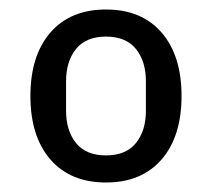

<svg xmlns="http://www.w3.org/2000/svg" viewBox="-20 -724 446 404"><path d="M119 -491Q119 -449 140 -423Q161 -397 203 -397Q245 -397 266 -423Q287 -449 287 -491V-553Q287 -595 266 -621Q245 -647 203 -647Q161 -647 140 -621Q119 -595 119 -553ZM203 -340Q128 -340 86 -388.5Q44 -437 44 -522Q44 -607 86 -655.5Q128 -704 203 -704Q278 -704 320 -655.5Q362 -607 362 -522Q362 -437 320 -388.5Q278 -340 203 -340Z"/></svg>

Font: IBM Plex Sans Thai Looped Text
Style: Regular
Weight: 450
Designer: Mike Abbink, Paul van der Laan, Pieter van Rosmalen, Ben Mitchell, Mark Frömberg
Foundry: Bold Monday
Version: Version 1.1